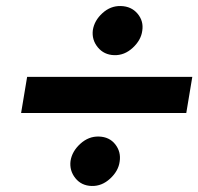

<svg xmlns="http://www.w3.org/2000/svg" viewBox="-20 -625 658 637"><path d="M50 -250H598L618 -370H70ZM214 -91Q210 -59 230 -34Q250 -9 284 -8Q318 -7 345.5 -32.5Q373 -58 377 -89Q382 -121 362.5 -146Q343 -171 308 -172Q274 -173 246.5 -148Q219 -123 214 -91ZM288 -525Q284 -493 304.5 -468Q325 -443 359 -442Q393 -441 420.5 -466.5Q448 -492 452 -523Q457 -555 436.5 -579.5Q416 -604 381 -605Q347 -606 320 -581.5Q293 -557 288 -525Z"/></svg>

Font: Jost* 600 Semi Italic
Style: Italic
Weight: 600
Italic angle: -10°
Version: Version 3.200; ttfautohint (v0.97) -l 8 -r 50 -G 200 -x 14 -